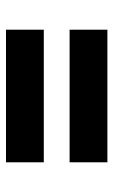

<svg xmlns="http://www.w3.org/2000/svg" viewBox="111 -623 378 640"><g transform="rotate(-90 300.0 -303.0)"><path d="M79 -472H521V-346H79ZM79 -260H521V-134H79Z"/></g></svg>

Font: Fliege Mono Thin
Style: Regular
Weight: 100
Version: Version 0.020;Glyphs 3.3 (3306)